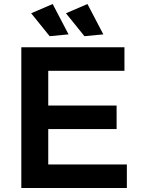

<svg xmlns="http://www.w3.org/2000/svg" viewBox="-20 -935 701 955"><path d="M86 -700H599V-583H220V-410H560V-293H220V-117H611V0H86ZM242 -915 321 -764 227 -755 135 -869ZM415 -915 494 -764 400 -755 308 -869Z"/></svg>

Font: Montserrat arm2 Medium
Style: Regular
Weight: 500
Designer: Julieta Ulanovsky
Foundry: Julieta Ulanovsky
Version: Version 6.000